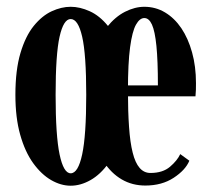

<svg xmlns="http://www.w3.org/2000/svg" viewBox="-20 -550 639 580"><path d="M193.5 11Q164 11 134.5 -6Q105 -23 80.2 -57.2Q55.5 -91.5 41 -143Q26.5 -194.5 26.5 -263.5Q26.5 -338.5 41.8 -389.8Q57 -441 82 -471.8Q107 -502.5 136.2 -516Q165.5 -529.5 193.5 -529.5Q221.5 -529.5 251.2 -516Q281 -502.5 306 -471.8Q331 -441 346.8 -389.8Q362.5 -338.5 362.5 -263.5Q362.5 -194.5 347.5 -143Q332.5 -91.5 308 -57.2Q283.5 -23 253.5 -6Q223.5 11 193.5 11ZM193.5 -26.5Q216 -26.5 228.2 -83.5Q240.5 -140.5 240.5 -263.5Q240.5 -386 228.2 -439.2Q216 -492.5 193.5 -492.5Q172 -492.5 160 -439.2Q148 -386 148 -263.5Q148 -140.5 160 -83.5Q172 -26.5 193.5 -26.5ZM419 10.5Q379.5 10.5 347.8 -8Q316 -26.5 293.2 -61.5Q270.5 -96.5 258.2 -147.2Q246 -198 246 -263Q246 -334 261.5 -384.8Q277 -435.5 302.5 -467.5Q328 -499.5 357.8 -514.5Q387.5 -529.5 416 -529.5Q450 -529.5 478.5 -512.5Q507 -495.5 527.8 -464.8Q548.5 -434 560.2 -391.8Q572 -349.5 572 -299Q572 -289 571.8 -279Q571.5 -269 570.5 -259H359V-292H457Q457 -367 452.5 -411.5Q448 -456 439 -475.8Q430 -495.5 416 -495.5Q402 -495.5 390.8 -475.5Q379.5 -455.5 373 -407.5Q366.5 -359.5 366.5 -275.5Q366.5 -213.5 369.8 -166.8Q373 -120 380.8 -89Q388.5 -58 401.8 -42.8Q415 -27.5 434.5 -27.5Q471.5 -27.5 493.5 -46.2Q515.5 -65 524.5 -84.5L552 -64.5Q540.5 -36.5 504.8 -13Q469 10.5 419 10.5Z"/></svg>

Font: Imbue 24pt
Style: Bold
Weight: 700
Designer: Tyler Finck
Foundry: Etcetera Type Company
Version: Version 1.102